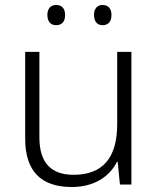

<svg xmlns="http://www.w3.org/2000/svg" viewBox="-20 -740 636 770"><path d="M170 -680C170 -654 183 -639 205 -639C229 -639 241 -654 241 -680C241 -705 229 -720 205 -720C183 -720 170 -705 170 -680ZM357 -680C357 -654 370 -639 391 -639C415 -639 427 -654 427 -680C427 -705 415 -720 391 -720C370 -720 357 -705 357 -680ZM507 -532H450V-242C450 -107 392 -39 275 -39C185 -39 138 -87 138 -189V-532H81V-184C81 -53 145 10 268 10C359 10 420 -33 449 -91H452L461 0H507Z"/></svg>

Font: Noto Sans Meetei Mayek Light
Style: Regular
Weight: 300
Designer: Monotype Design Team and Neelakash Kshetrimayum
Foundry: Monotype Imaging Inc.
Version: Version 2.002